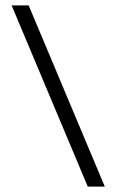

<svg xmlns="http://www.w3.org/2000/svg" viewBox="-20 -690 430 710"><path d="M367.5 0H304.5L23 -670H86Z"/></svg>

Font: Newsreader 16pt
Style: Bold
Weight: 700
Designer: Hugues Gentile
Foundry: Production Type
Version: Version 1.003; ttfautohint (v1.8.3)